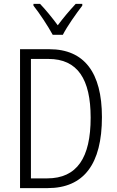

<svg xmlns="http://www.w3.org/2000/svg" viewBox="-20 -1033 599 987"><path d="M251 -854H303C326 -899 371 -962 403 -1004V-1013H369C334 -975 307 -943 277 -903C249 -941 214 -984 186 -1013H152V-1004C183 -965 226 -900 251 -854ZM504 -431C504 -660 413 -780 234 -780H83V-66H225C411 -66 504 -190 504 -431ZM446 -428C446 -222 376 -116 222 -116H139V-730H229C379 -730 446 -626 446 -428Z"/></svg>

Font: Noto Sans Malayalam UI Condensed Light
Style: Regular
Weight: 300
Width: 3
Designer: Jelle Bosma - Monotype Design Team
Foundry: Monotype Imaging Inc.
Version: Version 2.104